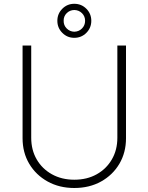

<svg xmlns="http://www.w3.org/2000/svg" viewBox="-20 -964 771 997"><path d="M589.4 -727.5H634.3V-246.1Q634.3 -171.9 599.9 -113.5Q565.4 -55.2 504.9 -21.5Q444.3 12.2 365.7 12.2Q288.1 12.2 227.3 -21.5Q166.5 -55.2 131.8 -113.5Q97.2 -171.9 97.2 -246.1V-727.5H142.1V-248.5Q142.1 -185.5 170.4 -136.5Q198.7 -87.4 249.5 -59.1Q300.3 -30.8 365.7 -30.8Q432.1 -30.8 482.4 -59.1Q532.7 -87.4 561 -136.5Q589.4 -185.5 589.4 -248.5ZM365.7 -767.6Q329.1 -767.6 303.5 -793.5Q277.8 -819.3 277.8 -856Q277.8 -892.6 303.5 -918.5Q329.1 -944.3 365.7 -944.3Q402.8 -944.3 428.5 -918.5Q454.1 -892.6 454.1 -856Q454.1 -819.3 428.5 -793.5Q402.8 -767.6 365.7 -767.6ZM365.7 -799.3Q389.6 -799.8 405.8 -816.2Q421.9 -832.5 421.9 -856Q421.9 -879.4 405.8 -895.5Q389.6 -911.6 365.7 -912.1Q342.3 -911.6 326.2 -895.5Q310.1 -879.4 310.5 -856Q310.1 -832.5 326.4 -816.2Q342.8 -799.8 365.7 -799.3Z"/></svg>

Font: Inter Tight ExtraLight
Style: Regular
Weight: 250
Designer: Rasmus Andersson
Foundry: rsms
Version: Version 3.004